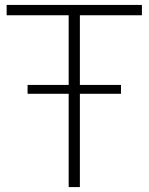

<svg xmlns="http://www.w3.org/2000/svg" viewBox="-20 -760 604 780"><path d="M92 -379V-415H471.5V-379ZM259 0V-698H7V-740H556.5V-698H304.5V0Z"/></svg>

Font: Encode Sans Condensed Thin ExtraLight
Style: Regular
Weight: 250
Version: Version 3.002